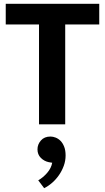

<svg xmlns="http://www.w3.org/2000/svg" viewBox="-20 -650 548 1004"><path d="M499 -630V-522H321V0H184V-522H10V-630ZM235 198Q211 193 193.5 175.5Q176 158 176 131Q176 105 194 84.5Q212 64 244 64Q257 64 271 69.5Q285 75 296.5 86.5Q308 98 315.5 117Q323 136 323 163Q323 191 313.5 217Q304 243 288.5 265.5Q273 288 253 305.5Q233 323 211 334L180 293Q206 278 227 253.5Q248 229 253 201Z"/></svg>

Font: Mukta Malar
Style: Bold
Weight: 700
Designer: Aadarsh Rajan, Girish Dalvi, Yashodeep Gholap
Foundry: Ek Type
Version: Version 2.538;PS 1.000;hotconv 16.6.51;makeotf.lib2.5.65220;